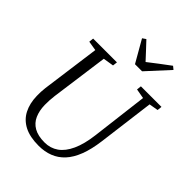

<svg xmlns="http://www.w3.org/2000/svg" viewBox="-277 -1121 1264 1264"><g transform="rotate(45 355.0 -489.0)"><path d="M643.5 -699.5 593 -306Q582 -221 558.8 -160.8Q535.5 -100.5 500.8 -63Q466 -25.5 420.5 -7.8Q375 10 319.5 10Q237.5 10 185 -17.2Q132.5 -44.5 106.5 -95Q80.5 -145.5 79 -214Q78.5 -232 79.2 -251Q80 -270 82.5 -290L138 -699.5L71 -710.5L74.5 -743H296L292 -710.5L218 -698.5L163 -296.5Q160 -272 158.8 -250.5Q157.5 -229 158 -209Q159 -156 176.8 -116.2Q194.5 -76.5 232.2 -54.8Q270 -33 332 -33Q385.5 -33 427 -62Q468.5 -91 496.2 -151.5Q524 -212 535.5 -306L583.5 -698.5L515.5 -710.5L519 -743H710.5L707 -710.5ZM388.5 -818.5 300.5 -972 324.5 -988.5Q350 -961 375.8 -933.8Q401.5 -906.5 427.5 -878Q461.5 -905 497.8 -932.2Q534 -959.5 573 -988.5L594.5 -971L454.5 -818.5Z"/></g></svg>

Font: Merriweather 60pt Light
Style: Italic
Weight: 300
Italic angle: -7.8°
Version: Version 2.101